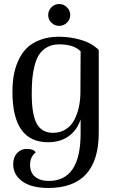

<svg xmlns="http://www.w3.org/2000/svg" viewBox="-20 -706 579 957"><path d="M330.1 -630.9Q330.1 -608.9 313.7 -593Q297.4 -577.1 274.9 -577.1Q252.4 -577.1 236.3 -592.8Q220.2 -608.4 220.2 -630.9Q220.2 -653.3 236.3 -669.7Q252.4 -686 274.9 -686Q297.4 -686 313.7 -669.7Q330.1 -653.3 330.1 -630.9ZM220.2 231Q171.9 231 133.5 219Q95.2 207 70.6 179.4Q45.9 151.9 45.9 111.8Q45.9 78.1 65.2 57.1Q84.5 36.1 113.8 36.1Q146.5 36.1 158.2 53.2Q129.9 75.7 129.9 115.2Q129.9 154.3 155 175Q180.2 195.8 223.1 195.8Q381.8 195.8 381.8 -41V-110.8Q363.8 -56.6 322 -26.9Q280.3 2.9 219.2 2.9Q42 2.9 42 -248Q42 -290.5 48.1 -327.9Q54.2 -365.2 70.3 -401.9Q86.4 -438.5 111.8 -464.6Q137.2 -490.7 178.7 -506.8Q220.2 -522.9 273.9 -522.9Q331.1 -522.9 384.8 -506.8Q438.5 -490.7 472.2 -457V-44.9Q472.2 231 220.2 231ZM244.1 -43.9Q280.3 -43.9 307.6 -61.3Q335 -78.6 350.3 -108.2Q365.7 -137.7 373.3 -172.9Q380.9 -208 380.9 -248L381.8 -450.2Q348.6 -484.9 273.9 -484.9Q240.2 -484.9 215.3 -470.9Q190.4 -457 175.8 -435.1Q161.1 -413.1 152.6 -379.6Q144 -346.2 141.1 -313.5Q138.2 -280.8 138.2 -238.8Q138.2 -134.8 163.3 -89.4Q188.5 -43.9 244.1 -43.9Z"/></svg>

Font: Arima Madurai Medium
Style: Regular
Weight: 500
Designer: Joana Correia and Natanael Gama
Foundry: NDISCOVER
Version: Version 1.019;PS 001.019;hotconv 1.0.88;makeotf.lib2.5.64775